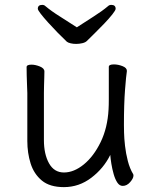

<svg xmlns="http://www.w3.org/2000/svg" viewBox="-20 -749 630 787"><path d="M295 -637Q330 -660 364 -681.5Q398 -703 423 -724Q428 -729 436 -729Q454 -729 454 -713Q454 -707 440.5 -690Q427 -673 407 -652Q387 -631 367.5 -612Q348 -593 336 -581Q330 -575 317.5 -572Q305 -569 292 -569Q280 -569 269.5 -571.5Q259 -574 254 -578Q236 -595 215.5 -616Q195 -637 176.5 -657.5Q158 -678 146.5 -693Q135 -708 135 -713Q135 -729 153 -729Q161 -729 166 -724Q191 -703 225.5 -681.5Q260 -660 295 -637ZM500 -457Q497 -439 492.5 -381Q488 -323 488 -237Q488 -229 488.5 -205.5Q489 -182 492.5 -151Q496 -120 504 -89Q512 -58 526 -35Q527 -33 527 -29Q527 -18 513.5 -2.5Q500 13 483 13Q470 13 461 -0.5Q452 -14 446 -35Q440 -56 436.5 -77.5Q433 -99 432 -114Q405 -59 354.5 -20.5Q304 18 242 18Q184 18 151.5 -9Q119 -36 105.5 -79Q92 -122 92 -171V-368Q92 -374 91 -395Q90 -416 89.5 -439.5Q89 -463 89 -474Q89 -484 109 -484Q125 -484 143.5 -476.5Q162 -469 162 -456Q162 -448 161.5 -431.5Q161 -415 160.5 -397.5Q160 -380 160 -368V-175Q160 -117 181 -79.5Q202 -42 242 -42Q283 -42 323.5 -75Q364 -108 392.5 -166.5Q421 -225 425 -301Q426 -317 426 -342.5Q426 -368 426 -395V-475Q426 -485 447 -485Q464 -485 482 -478Q500 -471 500 -459Z"/></svg>

Font: Moon Stars Kai T
Style: Regular
Weight: 400
Designer: GuiWonder
Version: Version 1.101